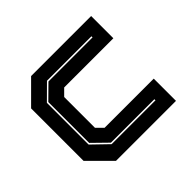

<svg xmlns="http://www.w3.org/2000/svg" viewBox="-131 -702 864 864"><g transform="rotate(-45 301.0 -270.0)"><path d="M158 0 55 -103V-437L158 -540H540V-398.5H227L196.5 -368V-172L227 -141.5H540V0ZM197.5 -67H476.5V-74H200L130 -142.5V-402.5L196 -467.5H476.5V-474.5H193.5L123 -404.5V-139Z"/></g></svg>

Font: Tourney ExtraBold
Style: Regular
Weight: 800
Designer: Tyler Finck
Foundry: Etcetera Type Co
Version: Version 1.015